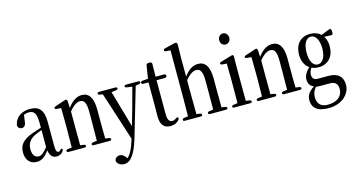

<svg xmlns="http://www.w3.org/2000/svg" viewBox="-101 -1213 3502 1892"><g transform="rotate(-15 1650.0 -267.0)"><path d="M142 1C197 1 230 -28 270 -82C278 -30 301 0 345 0C375 0 398 -12 414 -36C420 -46 420 -54 415 -60C411 -65 403 -61 393 -50C386 -42 380 -40 374 -40C357 -40 347 -55 347 -113V-350C347 -470 305 -521 210 -521C121 -521 63 -476 46 -406C44 -397 44 -391 48 -382C54 -368 68 -359 85 -359C108 -359 125 -373 129 -410L139 -480C157 -488 172 -491 188 -491C243 -491 267 -464 267 -358V-315C235 -305 203 -294 176 -284C69 -246 33 -197 33 -123C33 -44 78 1 142 1ZM112 -136C112 -192 137 -232 195 -261C216 -271 242 -281 267 -290V-116C223 -62 200 -47 175 -47C137 -47 112 -76 112 -136Z M451 -26C451 -18 458 -13 471 -13H630C643 -13 650 -18 650 -26C650 -34 644 -40 632 -42L596 -47C595 -100 595 -179 595 -231V-392C640 -449 679 -467 706 -467C746 -467 768 -437 768 -344V-231C768 -177 767 -100 766 -47L727 -42C715 -40 708 -34 708 -26C708 -18 715 -13 728 -13H887C900 -13 907 -18 907 -26C907 -34 901 -40 889 -42L852 -47C850 -99 850 -177 850 -231V-342C850 -468 808 -521 738 -521C689 -521 641 -494 593 -429L590 -494C590 -504 587 -510 583 -514C579 -518 573 -518 562 -514L462 -481C451 -477 446 -472 446 -465C446 -458 453 -454 465 -453L510 -449C511 -402 512 -356 512 -291V-231C512 -180 511 -100 510 -47L470 -42C458 -40 451 -34 451 -26Z M969 245C1033 245 1083 182 1129 31L1277 -473L1311 -478C1323 -480 1329 -486 1329 -494C1329 -502 1322 -507 1309 -507H1189C1176 -507 1169 -502 1169 -494C1169 -486 1176 -481 1188 -479L1242 -472L1189 -276L1138 -97L1030 -472L1078 -479C1090 -481 1097 -486 1097 -494C1097 -502 1090 -507 1077 -507H914C901 -507 894 -502 894 -494C894 -486 900 -480 912 -478L942 -474L1102 22L1096 40C1073 116 1046 169 1014 197L1006 187C990 165 970 149 946 149C926 149 906 159 897 178C894 187 893 193 896 202C905 228 937 245 969 245Z M1507 1C1546 1 1576 -13 1597 -39C1603 -47 1603 -54 1599 -61C1595 -68 1587 -66 1576 -58C1562 -48 1551 -43 1536 -43C1506 -43 1489 -67 1489 -126V-471H1574C1587 -471 1594 -478 1594 -489C1594 -500 1587 -507 1574 -507H1489L1491 -636C1491 -649 1484 -656 1471 -656H1454C1442 -656 1434 -651 1432 -638L1411 -507L1354 -502C1342 -501 1335 -495 1335 -486C1335 -477 1342 -471 1355 -471H1407V-214C1407 -196 1407 -182 1406 -168V-127C1406 -40 1438 1 1507 1Z M1637 -26C1637 -18 1644 -13 1657 -13H1815C1828 -13 1835 -18 1835 -26C1835 -34 1829 -40 1817 -42L1782 -47C1781 -100 1780 -179 1780 -231V-393C1826 -450 1863 -467 1892 -467C1930 -467 1954 -437 1954 -344V-231L1953 -47L1913 -42C1901 -40 1894 -34 1894 -26C1894 -18 1901 -13 1914 -13H2073C2086 -13 2093 -18 2093 -26C2093 -34 2087 -40 2075 -42L2038 -47L2037 -231V-340C2037 -469 1994 -521 1924 -521C1872 -521 1825 -492 1780 -430L1779 -624L1782 -756C1782 -766 1780 -772 1775 -776C1770 -779 1765 -781 1754 -778L1652 -753C1641 -750 1635 -745 1635 -737C1635 -730 1642 -724 1654 -723L1698 -720V-231C1698 -180 1697 -100 1696 -47L1656 -42C1644 -40 1637 -34 1637 -26Z M2141 -26C2141 -18 2148 -13 2161 -13H2321C2334 -13 2341 -18 2341 -26C2341 -34 2335 -40 2323 -42L2286 -47L2285 -231V-376L2286 -495C2286 -506 2284 -511 2281 -514C2277 -518 2270 -517 2260 -514L2153 -482C2141 -478 2136 -473 2136 -466C2136 -459 2143 -455 2155 -454L2200 -450C2201 -404 2202 -355 2202 -290V-231L2201 -47L2160 -41C2148 -39 2141 -34 2141 -26ZM2187 -691C2187 -659 2209 -635 2238 -635C2267 -635 2290 -659 2290 -691C2290 -723 2267 -748 2238 -748C2209 -748 2187 -723 2187 -691Z M2392 -26C2392 -18 2399 -13 2412 -13H2571C2584 -13 2591 -18 2591 -26C2591 -34 2585 -40 2573 -42L2537 -47C2536 -100 2536 -179 2536 -231V-392C2581 -449 2620 -467 2647 -467C2687 -467 2709 -437 2709 -344V-231C2709 -177 2708 -100 2707 -47L2668 -42C2656 -40 2649 -34 2649 -26C2649 -18 2656 -13 2669 -13H2828C2841 -13 2848 -18 2848 -26C2848 -34 2842 -40 2830 -42L2793 -47C2791 -99 2791 -177 2791 -231V-342C2791 -468 2749 -521 2679 -521C2630 -521 2582 -494 2534 -429L2531 -494C2531 -504 2528 -510 2524 -514C2520 -518 2514 -518 2503 -514L2403 -481C2392 -477 2387 -472 2387 -465C2387 -458 2394 -454 2406 -453L2451 -449C2452 -402 2453 -356 2453 -291V-231C2453 -180 2452 -100 2451 -47L2411 -42C2399 -40 2392 -34 2392 -26Z M3056 234C3201 234 3281 143 3281 55C3281 -24 3236 -74 3136 -74H3026C2988 -74 2972 -94 2972 -128C2972 -154 2980 -173 2995 -196C3015 -186 3040 -181 3067 -181C3165 -181 3224 -251 3224 -350C3224 -391 3216 -426 3196 -457L3264 -454C3277 -453 3284 -460 3284 -473V-492C3284 -502 3282 -508 3277 -513C3272 -518 3265 -517 3255 -513L3176 -481C3151 -506 3113 -521 3067 -521C2967 -521 2910 -451 2910 -350C2910 -291 2929 -239 2976 -206C2932 -164 2917 -130 2917 -94C2917 -54 2935 -25 2972 -11C2918 22 2892 60 2892 109C2892 180 2935 234 3056 234ZM2952 94C2952 53 2965 28 2990 -2C3005 1 3022 1 3044 1H3134C3191 1 3210 36 3210 78C3210 149 3159 199 3058 199C2990 199 2952 164 2952 94ZM2987 -350C2987 -438 3019 -493 3068 -493C3115 -493 3148 -439 3148 -351C3148 -265 3115 -210 3066 -210C3017 -210 2987 -264 2987 -350Z"/></g></svg>

Font: 寒蝉锦书宋 CompactLight
Style: Bold
Weight: 400
Width: 4
Designer: 寒蝉锦书宋{Warren} 思源宋体{Ryoko NISHIZUKA 西塚涼子 (kana & ideographs); Frank Grießhammer (Latin, Greek & Cyrillic); Wenlong ZHANG 
Foundry: Adobe & ChillType
Version: Version 2.000;Glyphs 3.1.1 (3135)